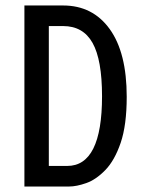

<svg xmlns="http://www.w3.org/2000/svg" viewBox="-20 -680 532 700"><path d="M69 0V-660H210Q318 -660 380 -574Q442 -488 442 -327Q442 -224 420 -159.5Q398 -95 364 -60Q330 -25 294.5 -12.5Q259 0 232 0ZM210 -585H158V-75H225Q352 -75 352 -329Q352 -462 317.5 -523.5Q283 -585 210 -585Z"/></svg>

Font: Bricolage Grotesque 12pt Condensed
Style: Regular
Weight: 400
Width: 3
Designer: Mathieu Triay
Foundry: Atelier Triay
Version: Version 1.001; ttfautohint (v1.8.4.7-5d5b);gftools[0.9.33.de